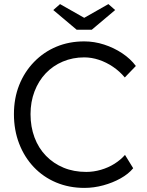

<svg xmlns="http://www.w3.org/2000/svg" viewBox="-20 -907 716 937"><path d="M48 -350Q48 -427 73.5 -491.5Q99 -556 146 -604.5Q193 -653 255 -679Q317 -705 391 -705Q440 -705 488 -689.5Q536 -674 576.5 -647Q617 -620 643 -585L589 -529Q564 -559 531.5 -581Q499 -603 463 -615Q427 -627 391 -627Q335 -627 286.5 -606.5Q238 -586 203 -549Q168 -512 148.5 -461Q129 -410 129 -350Q129 -288 148.5 -236Q168 -184 204.5 -146.5Q241 -109 290.5 -88.5Q340 -68 401 -68Q437 -68 473 -78.5Q509 -89 539 -108Q569 -127 590 -151L630 -86Q607 -58 568.5 -36.5Q530 -15 484 -2.5Q438 10 392 10Q317 10 254 -16.5Q191 -43 145 -91.5Q99 -140 73.5 -206Q48 -272 48 -350ZM354 -762 240 -858 273 -887 391 -820 509 -887 542 -858 428 -762Z"/></svg>

Font: Our Lexend Light
Style: Regular
Weight: 300
Designer: Bonnie Shaver-Troup, Thomas Jockin
Foundry: Lexend
Version: Version 1.007